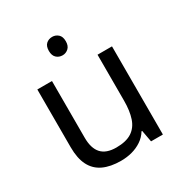

<svg xmlns="http://www.w3.org/2000/svg" viewBox="-173 -869 963 1011"><g transform="rotate(-30 309.0 -363.5)"><path d="M285 -737Q305 -737 320.5 -723.5Q336 -710 336 -681Q336 -653 320.5 -639Q305 -625 285 -625Q263 -625 248 -639Q233 -653 233 -681Q233 -710 248 -723.5Q263 -737 285 -737ZM533 -536V0H461L448 -71H444Q427 -43 400 -25Q373 -7 341 1.5Q309 10 274 10Q210 10 166.5 -10.5Q123 -31 101 -74Q79 -117 79 -185V-536H168V-191Q168 -127 197 -95Q226 -63 287 -63Q347 -63 381.5 -85.5Q416 -108 430.5 -151.5Q445 -195 445 -257V-536Z"/></g></svg>

Font: utamil05
Style: Book
Weight: 400
Designer: Jelle Bosma - Monotype Design Team
Foundry: Monotype Imaging Inc.
Version: Version 2.003